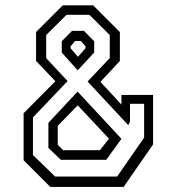

<svg xmlns="http://www.w3.org/2000/svg" viewBox="-20 -720 681 740"><path d="M174 0.5 71 -102.5V-283.5L193.5 -407L119 -485V-596.5L222 -699.5H339L442 -596.5V-485L367 -404.5L448 -317V-354H570V-163.5L456.5 0.5ZM223.5 -141H365L400 -185.5L279.5 -314L202.5 -235V-162ZM214.5 -104 166.5 -150V-246.5L279 -367L448 -185L389.5 -104ZM192.5 -39.5H431.5L535.5 -189.5V-320H481V-250L474 -238L317.5 -406L403 -496V-585L324.5 -663H236.5L158 -585V-496L240.5 -407.5L107 -267.5V-122.5ZM279.5 -449 218 -517.5V-561L257.5 -601H303.5L343 -561V-517.5ZM280.5 -501 309.5 -534V-541.5L292 -562H269.5L252 -541.5V-534Z"/></svg>

Font: Tourney
Style: Regular
Weight: 400
Designer: Tyler Finck
Foundry: Etcetera Type Co
Version: Version 1.015